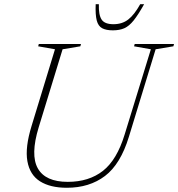

<svg xmlns="http://www.w3.org/2000/svg" viewBox="-20 -878 843 908"><path d="M163 -276Q123 -145 159 -81.5Q195 -18 300.5 -18Q400.5 -18 466.8 -70Q533 -122 569.5 -242L693.5 -645L614 -659L617 -670H803L800 -659L716 -645L589.5 -231Q550 -101.5 476.5 -45.8Q403 10 296 10Q217.5 10 169.2 -20.5Q121 -51 109.5 -115.8Q98 -180.5 129.5 -283L240 -645L160.5 -659L163.5 -670H363L360 -659L276 -645ZM516.5 -763.5Q558 -763.5 586.8 -786Q615.5 -808.5 643 -858H661.5Q633.5 -808 612 -781.2Q590.5 -754.5 568 -744.5Q545.5 -734.5 513.5 -734.5Q482 -734.5 463.2 -744.5Q444.5 -754.5 437.5 -781.2Q430.5 -808 432.5 -858H447.5Q446 -807.5 460.5 -785.5Q475 -763.5 516.5 -763.5Z"/></svg>

Font: Newsreader Text ExtraLight
Style: Italic
Weight: 275
Italic angle: -17°
Designer: Hugues Gentile
Foundry: Production Type
Version: Version 1.001